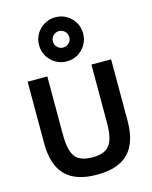

<svg xmlns="http://www.w3.org/2000/svg" viewBox="-157 -1208 1045 1318"><g transform="rotate(-15 366.0 -549.0)"><path d="M366 10Q215 10 142.2 -64.5Q69.4 -139 69.4 -293.3V-730H209.3V-320Q209.3 -242.3 224.1 -197.3Q239 -152.3 273.3 -132.8Q307.7 -113.3 366 -113.3Q424.7 -113.3 458.9 -132.8Q493 -152.3 507.9 -197.3Q522.7 -242.3 522.7 -320V-730H662.7V-293.3Q662.7 -139 589.8 -64.5Q517 10 366 10ZM366.3 -795Q323.8 -795 287.9 -816Q252.1 -837 231 -872.8Q210 -908.6 210 -951.3Q210 -995.3 231 -1030.7Q252.1 -1066.2 287.9 -1087.2Q323.7 -1108.3 366.4 -1108.3Q410.3 -1108.3 445.8 -1087.3Q481.3 -1066.3 502.3 -1031Q523.3 -995.7 523.3 -951.5Q523.3 -908.7 502.3 -872.8Q481.3 -837 445.7 -816Q410.1 -795 366.3 -795ZM366.4 -893.3Q390.9 -893.3 408 -910.4Q425 -927.5 425 -951.4Q425 -975.9 408 -992.9Q390.9 -1010 366.4 -1010Q342.3 -1010 325.3 -993Q308.3 -975.9 308.3 -951.3Q308.3 -927.3 325.4 -910.3Q342.5 -893.3 366.4 -893.3Z"/></g></svg>

Font: M PLUS 2 Thin
Style: Regular
Weight: 100
Designer: Coji Morishita
Foundry: UNDERFOREST DESIGN
Version: Version 1.001